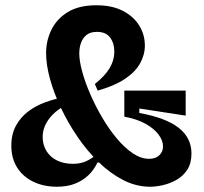

<svg xmlns="http://www.w3.org/2000/svg" viewBox="-20 -695 776 729"><path d="M550 14Q497 14 447.5 -11.5Q398 -37 354 -80Q310 -123 274 -176Q238 -229 211 -286Q184 -343 169.5 -396.5Q155 -450 155 -493Q155 -541 175.5 -582.5Q196 -624 238 -649.5Q280 -675 346 -675Q406 -675 447 -653.5Q488 -632 509 -597.5Q530 -563 530 -522Q530 -487 512 -454.5Q494 -422 454.5 -395.5Q415 -369 351 -351L340 -376Q378 -406 396 -436Q414 -466 414 -500Q414 -531 398 -552.5Q382 -574 348 -574Q324 -574 309.5 -563Q295 -552 288 -533.5Q281 -515 281 -492Q281 -464 292 -423.5Q303 -383 322.5 -338Q342 -293 367.5 -249.5Q393 -206 422.5 -170.5Q452 -135 483.5 -113.5Q515 -92 546 -92Q571 -92 585 -105.5Q599 -119 599 -139Q599 -161 582.5 -183.5Q566 -206 533.5 -224.5Q501 -243 452 -252V-351H685V-256L509 -283V-266Q609 -248 658 -210Q707 -172 707 -112Q707 -75 691 -50.5Q675 -26 650 -12Q625 2 598.5 8Q572 14 550 14ZM196 14Q146 14 106.5 -5Q67 -24 45 -59Q23 -94 23 -142Q23 -186 41 -218.5Q59 -251 88 -272.5Q117 -294 151.5 -306.5Q186 -319 218 -325L226 -294Q185 -271 163.5 -240Q142 -209 142 -175Q142 -145 156.5 -121.5Q171 -98 197 -85.5Q223 -73 257 -73Q286 -73 308.5 -83.5Q331 -94 350 -112L369 -78H350Q337 -50 315.5 -29.5Q294 -9 264.5 2.5Q235 14 196 14Z"/></svg>

Font: Bricolage Grotesque 36pt SemiBold
Style: Regular
Weight: 600
Designer: Mathieu Triay
Foundry: Atelier Triay
Version: Version 1.001;gftools[0.9.33.dev8+g029e19f]